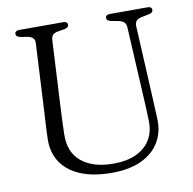

<svg xmlns="http://www.w3.org/2000/svg" viewBox="-80 -780 880 876"><g transform="rotate(-10 360.0 -342.0)"><path d="M571.5 -288.5 553.5 -626Q552.5 -642 544 -650Q535.5 -658 517.5 -661.5L485 -667.5Q474.5 -670 469.8 -674Q465 -678 465 -685Q465 -692 470.2 -696Q475.5 -700 484.5 -700H660Q669.5 -700 674.5 -696Q679.5 -692 679.5 -685Q679.5 -678 674.8 -673.8Q670 -669.5 659 -667.5L629 -661.5Q609.5 -658 601.2 -648.8Q593 -639.5 594 -624L611 -288.5Q612 -263.5 613.2 -239.8Q614.5 -216 615.5 -190.5Q618 -130.5 590.5 -84Q563 -37.5 507.5 -11Q452 15.5 369.5 15.5Q282.5 15.5 223.2 -9.8Q164 -35 134.5 -81Q105 -127 107 -188.5Q107.5 -204 108.5 -227.8Q109.5 -251.5 111 -276.5Q112.5 -301.5 113.5 -320.5L129.5 -628Q130.5 -643 122 -651.2Q113.5 -659.5 96.5 -662.5L65.5 -667.5Q45 -671.5 45 -684.5Q45 -692 50.2 -696Q55.5 -700 65 -700H269Q279 -700 284 -696Q289 -692 289 -684.5Q289 -678 284.2 -674Q279.5 -670 268.5 -667.5L238 -662.5Q222 -659.5 214.5 -652Q207 -644.5 206 -629L190 -323.5Q188 -285.5 186.8 -255Q185.5 -224.5 185 -198Q182 -113 235.5 -68.8Q289 -24.5 384 -24.5Q446 -24.5 489.5 -44.8Q533 -65 555.5 -102.8Q578 -140.5 575.5 -193Q574.5 -225.5 573.5 -247.5Q572.5 -269.5 571.5 -288.5Z"/></g></svg>

Font: Fraunces 48pt Soft Wonky Light
Style: Regular
Weight: 300
Version: Version 1.000;[b76b70a41]